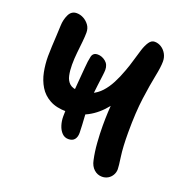

<svg xmlns="http://www.w3.org/2000/svg" viewBox="-130 -829 920 958"><g transform="rotate(20 330.5 -350.0)"><path d="M513 12Q489 12 470.5 -4.5Q452 -21 446 -51Q437 -92 433.5 -139.5Q430 -187 430 -229Q430 -304 436.5 -365Q443 -426 451 -467Q459 -508 462 -522L508 -462Q476 -388 435 -336.5Q394 -285 344.5 -259Q295 -233 236 -233Q182 -233 146.5 -252.5Q111 -272 91 -305Q71 -338 63 -378.5Q55 -419 55 -461Q55 -485 56.5 -513Q58 -541 59.5 -570.5Q61 -600 62 -626Q63 -658 76 -685Q89 -712 117 -712Q136 -712 153.5 -702.5Q171 -693 183 -676.5Q195 -660 195 -637Q195 -617 192 -588Q189 -559 185.5 -527Q182 -495 182 -462Q182 -431 187.5 -405.5Q193 -380 209.5 -365.5Q226 -351 258 -351Q296 -351 324 -363.5Q352 -376 373.5 -399.5Q395 -423 412 -455.5Q429 -488 443 -527Q454 -556 463 -588Q472 -620 481 -648Q490 -676 502 -693.5Q514 -711 531 -711Q550 -711 566.5 -700.5Q583 -690 593 -672Q603 -654 603 -632Q603 -603 592.5 -552Q582 -501 571.5 -424.5Q561 -348 561 -240Q561 -163 568 -114Q575 -65 575 -50Q575 -33 566.5 -18.5Q558 -4 544 4Q530 12 513 12ZM291 -107Q271 -107 257 -121.5Q243 -136 236 -158.5Q229 -181 229 -205Q229 -244 232.5 -290.5Q236 -337 240 -383.5Q244 -430 247 -468Q250 -508 255.5 -531Q261 -554 286 -554Q308 -554 327.5 -538.5Q347 -523 347 -494Q347 -484 344 -461Q341 -438 337.5 -410Q334 -382 331 -354Q328 -326 328 -305Q328 -274 329.5 -246.5Q331 -219 332.5 -196Q334 -173 334 -155Q334 -133 323.5 -120Q313 -107 291 -107Z"/></g></svg>

Font: Shantell Sans SemiBold
Style: Regular
Weight: 600
Designer: Stephen Nixon, Anya Danilova, Shantell Martin
Foundry: Arrow Type
Version: Version 1.011;[c5ecc13dd]